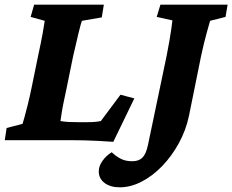

<svg xmlns="http://www.w3.org/2000/svg" viewBox="-30 -593 982 812"><path d="M449.2 6.8Q418.9 4.9 386.2 2.9Q353.5 1 325.2 0.5Q296.9 0 279.3 0H-9.8L-2 -51.8L65.4 -69.3Q68.4 -78.1 74.2 -99.6Q80.1 -121.1 87.9 -152.3Q95.7 -183.6 103.5 -221.7L130.9 -355.5Q143.6 -414.1 150.4 -451.7Q157.2 -489.3 159.2 -504.9L99.6 -521.5L114.3 -573.2H409.2L400.4 -519.5L316.4 -504.9Q312.5 -495.1 302.2 -453.6Q292 -412.1 279.3 -355.5L252 -221.7Q244.1 -186.5 238.3 -156.7Q232.4 -127 229.5 -106.9Q226.6 -86.9 225.6 -81.1Q243.2 -78.1 261.2 -77.1Q279.3 -76.2 305.7 -76.2H334Q358.4 -76.2 373 -77.6Q387.7 -79.1 396.5 -81.1L479.5 -192.4L538.1 -176.8ZM769.5 -104.5Q756.8 -43 726.6 12.2Q696.3 67.4 655.8 109.4Q615.2 151.4 568.8 175.3Q522.5 199.2 476.6 199.2Q436.5 199.2 412.1 180.7Q387.7 162.1 387.7 131.8Q387.7 109.4 403.3 87.4Q418.9 65.4 442.4 50.8Q460.9 68.4 481 78.6Q501 88.9 529.3 88.9Q557.6 88.9 572.8 73.2Q587.9 57.6 595.7 20.5L674.8 -357.4Q681.6 -390.6 686.5 -420.4Q691.4 -450.2 694.8 -472.7Q698.2 -495.1 699.2 -506.8L632.8 -521.5L648.4 -573.2H932.6L923.8 -521.5L858.4 -504.9Q854.5 -491.2 843.8 -452.6Q833 -414.1 820.3 -355.5Z"/></svg>

Font: Crimson Pro ExtraBold
Style: Italic
Weight: 800
Italic angle: -12°
Designer: Jacques Le Bailly
Foundry: Baron von Fonthausen
Version: Version 1.003